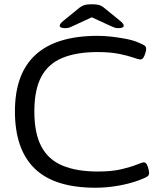

<svg xmlns="http://www.w3.org/2000/svg" viewBox="-20 -874 780 900"><path d="M428 6Q235 6 142.5 -84Q50 -174 50 -352Q50 -706 438 -706Q469 -706 504 -702Q539 -698 572 -691.5Q605 -685 628 -675Q652 -665 658.5 -660Q665 -655 665 -644Q665 -633 657.5 -614Q650 -595 638 -595Q631 -595 605.5 -604Q580 -613 538 -621.5Q496 -630 438 -630Q340 -630 273.5 -603Q207 -576 174 -515Q141 -454 141 -352Q141 -249 174 -187Q207 -125 273.5 -97.5Q340 -70 438 -70Q505 -70 550.5 -81Q596 -92 621.5 -102.5Q647 -113 654 -113Q663 -113 668.5 -102.5Q674 -92 676.5 -80Q679 -68 679 -63Q679 -52 669.5 -46Q660 -40 634 -30Q589 -13 534.5 -3.5Q480 6 428 6ZM286 -742Q260 -742 260 -754Q260 -763 279 -778L354 -839Q365 -847 376.5 -850.5Q388 -854 410 -854Q433 -854 444.5 -850.5Q456 -847 466 -839L541 -778Q560 -763 560 -754Q560 -742 534 -742Q524 -742 516 -745Q508 -748 497 -753L410 -793L324 -753Q314 -748 305.5 -745Q297 -742 286 -742Z"/></svg>

Font: Asap Expanded
Style: Regular
Weight: 400
Width: 7
Designer: Pablo Cosgaya
Foundry: Omnibus-Type
Version: Version 3.001; ttfautohint (v1.8.4.7-5d5b)